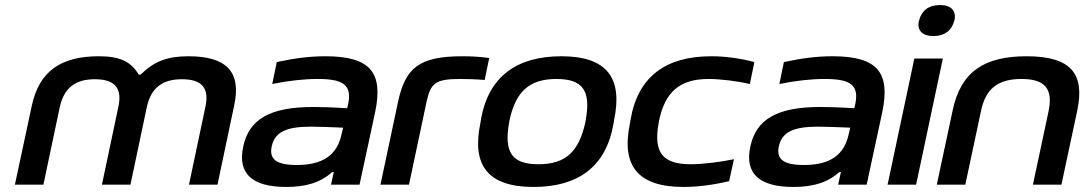

<svg xmlns="http://www.w3.org/2000/svg" viewBox="-20 -732 4298 761"><path d="M106 -313 39 0H152L217 -308C234 -384 279 -418 356 -418C433 -418 466 -385 449 -308L384 0H497L562 -308C579 -385 625 -418 701 -418C778 -418 811 -385 794 -308L729 0H842L908 -313C938 -449 876 -509 727 -509C643 -509 591 -489 537 -436H530C498 -489 455 -509 371 -509C221 -509 135 -449 106 -313Z M1270 -509C1206 -509 1147 -501 1077 -486L1059 -399C1123 -412 1183 -419 1239 -419C1342 -419 1377 -395 1359 -315L1356 -303C1293 -307 1247 -308 1222 -308C1049 -308 967 -259 944 -151C921 -44 979 9 1115 9C1194 9 1251 -9 1297 -50H1303L1292 0H1405L1467 -288C1499 -442 1451 -509 1270 -509ZM1057 -152C1069 -208 1114 -230 1212 -230C1241 -230 1294 -228 1340 -226L1334 -201C1317 -119 1261 -78 1157 -78C1075 -78 1046 -101 1057 -152Z M1803 -419C1827 -419 1868 -418 1901 -415L1919 -502C1885 -507 1849 -509 1813 -509C1641 -509 1587 -463 1558 -330L1488 0H1601L1671 -330C1687 -401 1704 -419 1803 -419Z M1886 -256 1884 -244C1849 -76 1914 9 2095 9C2270 9 2383 -70 2412 -244L2414 -256C2449 -423 2386 -509 2205 -509C2030 -509 1915 -430 1886 -256ZM1998 -247 1999 -253C2023 -367 2076 -419 2185 -419C2292 -419 2323 -371 2301 -253L2300 -247C2275 -133 2224 -81 2114 -81C2008 -81 1977 -129 1998 -247Z M2479 -256 2477 -244C2441 -74 2509 9 2689 9C2745 9 2807 1 2870 -14L2889 -101C2838 -90 2765 -81 2718 -81C2605 -81 2569 -128 2591 -247L2592 -253C2616 -368 2674 -419 2789 -419C2836 -419 2906 -410 2952 -399L2970 -486C2913 -501 2855 -509 2799 -509C2622 -509 2508 -431 2479 -256Z M3280 -509C3216 -509 3157 -501 3087 -486L3069 -399C3133 -412 3193 -419 3249 -419C3352 -419 3387 -395 3369 -315L3366 -303C3303 -307 3257 -308 3232 -308C3059 -308 2977 -259 2954 -151C2931 -44 2989 9 3125 9C3204 9 3261 -9 3307 -50H3313L3302 0H3415L3477 -288C3509 -442 3461 -509 3280 -509ZM3067 -152C3079 -208 3124 -230 3222 -230C3251 -230 3304 -228 3350 -226L3344 -201C3327 -119 3271 -78 3167 -78C3085 -78 3056 -101 3067 -152Z M3604 -500 3498 0H3611L3717 -500ZM3622 -649C3614 -612 3635 -589 3680 -589C3725 -589 3753 -613 3762 -649L3763 -651C3771 -688 3751 -712 3706 -712C3660 -712 3632 -689 3623 -651Z M3756 -295 3693 0H3806L3868 -291C3886 -378 3932 -419 4029 -419C4124 -419 4154 -378 4136 -291L4074 0H4187L4250 -295C4280 -439 4226 -509 4049 -509C3880 -509 3788 -447 3756 -295Z"/></svg>

Font: LT Wave Medium
Style: Italic
Weight: 500
Designer: Daniel Lyons
Version: Version 2.5 (Glyphs App)